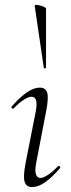

<svg xmlns="http://www.w3.org/2000/svg" viewBox="-20 -751 287 780"><path d="M110 9Q88 9 80.5 -11Q73 -31 84 -89L125 -297Q137 -358 108 -358Q96 -358 77 -346Q58 -334 36 -311Q33 -307 28.5 -311.5Q24 -316 28 -319Q62 -357 89.5 -376Q117 -395 142 -395Q166 -395 172 -373.5Q178 -352 167 -297L127 -89Q121 -58 126 -43Q131 -28 144 -28Q155 -28 174 -40Q193 -52 215 -75Q219 -79 223 -74.5Q227 -70 223 -67Q190 -29 162.5 -10Q135 9 110 9ZM158 -475 121 -727Q120 -731 127 -731Q134 -731 143.5 -728.5Q153 -726 160 -722.5Q167 -719 167 -716V-476Q167 -474 162.5 -473Q158 -472 158 -475Z"/></svg>

Font: Cormorant Light
Style: Italic
Weight: 300
Italic angle: -10°
Designer: Christian Thalmann (Catharsis Fonts)
Foundry: Catharsis Fonts
Version: Version 4.000